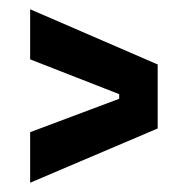

<svg xmlns="http://www.w3.org/2000/svg" viewBox="-20 -531 405 414"><path d="M45 -137V-246L237 -318V-328L45 -403V-511L320 -392V-254Z"/></svg>

Font: Bricolage Grotesque 12pt Condensed Medium
Style: Regular
Weight: 500
Width: 3
Designer: Mathieu Triay
Foundry: Atelier Triay
Version: Version 1.001; ttfautohint (v1.8.4.7-5d5b);gftools[0.9.33.de